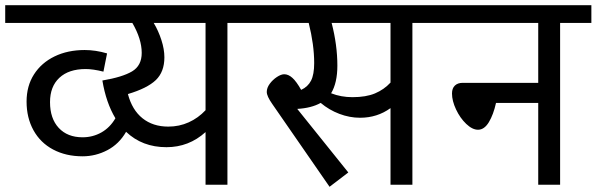

<svg xmlns="http://www.w3.org/2000/svg" viewBox="-40 -709 2290 737"><path d="M953 -621H833V0H749V-202Q685 -144 599 -144Q506 -144 444 -203Q417 -156 372 -132.5Q327 -109 277 -109Q213 -109 164 -135Q115 -161 88.5 -209Q62 -257 62 -319Q62 -379 90.5 -423.5Q119 -468 169.5 -492.5Q220 -517 285 -517Q327 -517 371 -504L357 -434Q317 -444 289 -444Q224 -444 188 -410.5Q152 -377 152 -317Q152 -254 185.5 -218Q219 -182 277 -182Q316 -182 349 -200.5Q382 -219 403 -255Q367 -315 353 -400Q430 -413 467 -435Q504 -457 504 -506Q504 -559 468 -621H-20V-689H953ZM749 -621H550Q568 -591 579.5 -555.5Q591 -520 591 -489Q591 -433 558 -401.5Q525 -370 451 -348Q467 -287 507 -255Q547 -223 606 -223Q648 -223 684.5 -239.5Q721 -256 749 -286Z M1663 -621H1543V0H1459V-294Q1408 -257 1342 -257Q1302 -257 1262.5 -272Q1223 -287 1191 -314Q1155 -294 1101 -291L1297 -47L1225 8L1005 -310Q984 -340 984 -356Q984 -372 995.5 -387.5Q1007 -403 1023 -413.5Q1039 -424 1051 -424Q1067 -424 1082.5 -410Q1098 -396 1116 -364Q1142 -376 1154 -399.5Q1166 -423 1166 -467Q1166 -537 1145 -621H913V-689H1663ZM1459 -621H1233Q1255 -536 1255 -457Q1255 -391 1231 -351Q1269 -336 1313 -336Q1365 -336 1399.5 -350.5Q1434 -365 1459 -392Z M2230 -621H2110V0H2026V-314H1864Q1854 -269 1836.5 -240Q1819 -211 1795 -211Q1773 -211 1749.5 -233.5Q1726 -256 1710.5 -289Q1695 -322 1695 -350Q1695 -370 1706 -380.5Q1717 -391 1736 -391H2026V-621H1623V-689H2230Z"/></svg>

Font: Fira GO
Style: Regular
Weight: 400
Designer: Carrois Corporate
Foundry: Carrois Corporate GbR
Version: Version 0.300